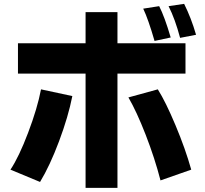

<svg xmlns="http://www.w3.org/2000/svg" viewBox="-20 -878 1040 976"><path d="M33.2 -15.6Q76.2 -80.1 123 -203.6Q169.9 -327.1 188.5 -423.8L347.7 -389.6Q327.1 -285.2 280.3 -160.2Q233.4 -35.2 183.6 46.9ZM71.3 -503.9V-658.2H415V-816.4H577.1V-658.2H922.9V-503.9H577.1V77.1H415V-503.9ZM632.8 -382.8 782.2 -423.8Q822.3 -360.4 872.6 -240.2Q922.9 -120.1 952.1 -15.6L795.9 39.1Q766.6 -74.2 720.7 -192.4Q674.8 -310.5 632.8 -382.8ZM708 -834 789.1 -846.7Q816.4 -793.9 847.7 -687.5L765.6 -669.9Q733.4 -781.2 708 -834ZM836.9 -846.7 916 -858.4Q952.1 -786.1 976.6 -701.2L895.5 -685.5Q870.1 -781.2 836.9 -846.7Z"/></svg>

Font: GenEi M Gothic v2 Heavy
Style: Regular
Weight: 800
Version: Version 2.0